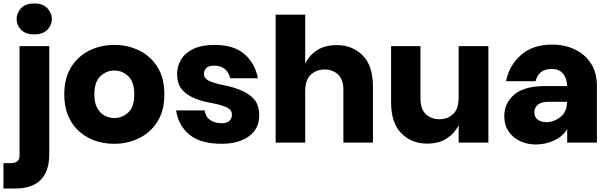

<svg xmlns="http://www.w3.org/2000/svg" viewBox="-52 -825 3537 1111"><path d="M146 -626Q96 -626 70 -652.5Q44 -679 44 -715Q44 -750 70 -777.5Q96 -805 146 -805Q196 -805 222 -777.5Q248 -750 248 -715Q248 -679 222 -652.5Q196 -626 146 -626ZM33 266H-32V119H10Q61 119 61 76V-558H233V67Q233 266 33 266Z M610 7Q528 7 462 -26.5Q396 -60 358 -124Q320 -188 320 -279Q320 -372 359 -435.5Q398 -499 464 -532Q530 -565 610 -565Q687 -565 753 -533Q819 -501 859 -437.5Q899 -374 899 -279Q899 -184 858.5 -120.5Q818 -57 752 -25Q686 7 610 7ZM610 -142Q655 -142 690 -174Q725 -206 725 -279Q725 -352 690 -384.5Q655 -417 610 -417Q565 -417 529.5 -384.5Q494 -352 494 -279Q494 -230 510.5 -200Q527 -170 553.5 -156Q580 -142 610 -142Z M1231 7Q1108 7 1044 -46Q980 -99 967 -186H1132Q1138 -148 1165 -130Q1192 -112 1231 -112Q1262 -112 1276 -126.5Q1290 -141 1290 -161Q1290 -188 1263.5 -202Q1237 -216 1173 -229Q1048 -250 1001 -307Q973 -339 973 -397Q973 -443 996 -481Q1019 -519 1067 -542Q1115 -565 1191 -565Q1302 -565 1363.5 -511Q1425 -457 1440 -372H1280Q1262 -445 1187 -445Q1130 -445 1128 -397Q1128 -373 1154 -359Q1180 -345 1242 -332Q1371 -307 1419 -250Q1448 -216 1448 -157Q1448 -80 1388.5 -36.5Q1329 7 1231 7Z M2106 0H1935V-304Q1935 -366 1903.5 -394.5Q1872 -423 1827 -423Q1779 -423 1746.5 -393Q1714 -363 1714 -296V0H1543V-740H1714V-456Q1736 -504 1782 -534Q1828 -564 1897 -564Q1987 -564 2046.5 -504.5Q2106 -445 2106 -324Z M2420 6Q2330 6 2270.5 -53.5Q2211 -113 2211 -234V-558H2381V-255Q2381 -193 2412.5 -164Q2444 -135 2490 -135Q2538 -135 2570 -165Q2602 -195 2602 -262V-558H2774V0H2602V-101Q2579 -54 2533.5 -24Q2488 6 2420 6Z M3048 11Q3000 11 2958.5 -8Q2917 -27 2891.5 -64Q2866 -101 2866 -153Q2866 -228 2923.5 -277.5Q2981 -327 3105 -327H3230Q3223 -426 3140 -426Q3065 -426 3047 -355H2876Q2894 -446 2962.5 -506.5Q3031 -567 3143 -567Q3215 -567 3274 -539Q3333 -511 3367.5 -458Q3402 -405 3402 -328V0H3230V-78Q3205 -36 3155 -12.5Q3105 11 3048 11ZM3108 -118Q3152 -118 3190.5 -147.5Q3229 -177 3229 -236H3123Q3079 -236 3059.5 -218.5Q3040 -201 3040 -176Q3040 -122 3108 -118Z"/></svg>

Font: Ulagadi Sans
Style: Bold
Weight: 700
Designer: Ninad Kale (Devanagari), Jonny Pinhorn (Latin)
Foundry: Indian Type Foundry
Version: Version 3.01;March 29, 2020;FontCreator 12.0.0.2522 64-bit; 